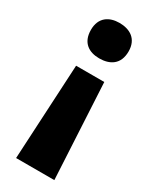

<svg xmlns="http://www.w3.org/2000/svg" viewBox="-190 -609 665 826"><g transform="rotate(30 143.0 -196.0)"><path d="M238 -472C238 -534 195 -559 143 -559C93 -559 51 -534 51 -472C51 -407 93 -383 143 -383C195 -383 238 -407 238 -472ZM73 -306 48 167H238L213 -306Z"/></g></svg>

Font: Noto Sans Lao UI ExtBd
Style: Regular
Weight: 800
Designer: Monotype Design Team
Foundry: Monotype Imaging Inc.
Version: Version 2.000